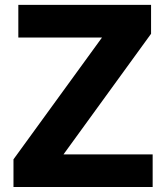

<svg xmlns="http://www.w3.org/2000/svg" viewBox="-20 -752 668 772"><path d="M593.8 0H34.2V-111.3L390.1 -601.1H53.7V-732.4H587.4V-616.2L235.4 -131.3H593.8Z"/></svg>

Font: Kumbh Sans
Style: Bold
Weight: 700
Version: Version 1.005